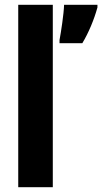

<svg xmlns="http://www.w3.org/2000/svg" viewBox="-20 -846 426 800"><path d="M200 -66V-826H56V-66ZM386 -815V-826H247C246 -788 234 -711 228 -679V-666H323C349 -709 372 -764 386 -815Z"/></svg>

Font: Noto Sans Malayalam UI ExtraCondensed ExtraBold
Style: Regular
Weight: 800
Width: 2
Designer: Jelle Bosma - Monotype Design Team
Foundry: Monotype Imaging Inc.
Version: Version 2.104